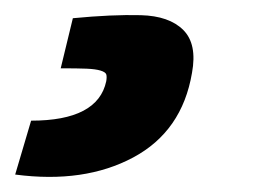

<svg xmlns="http://www.w3.org/2000/svg" viewBox="-66 11 342 253"><path d="M14 101 30 35Q82 30 119.5 31Q157 32 175.5 50.5Q194 69 187 107Q174 184 109.5 218.5Q45 253 -46 241L-25 170Q63 170 74 118Q75 112 74 109Q73 106 66.5 104Q60 102 48 101.5Q36 101 14 101Z"/></svg>

Font: Exo 2.0 Extra Bold
Style: Italic
Weight: 800
Italic angle: -8°
Designer: Natanael Gama
Version: Version 1.001;PS 001.001;hotconv 1.0.70;makeotf.lib2.5.58329